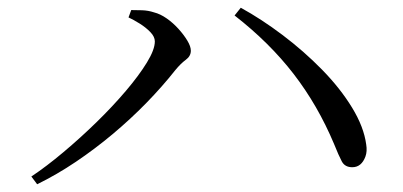

<svg xmlns="http://www.w3.org/2000/svg" viewBox="-20 -594 1040 496"><path d="M61 -138Q100 -164 144 -201Q188 -238 229.5 -278.5Q271 -319 305 -359Q339 -399 359.5 -432.5Q380 -466 380 -487Q380 -499 368.5 -511Q357 -523 341 -533Q325 -543 312 -549L319 -568Q331 -568 347 -567.5Q363 -567 378 -562Q394 -558 410.5 -546.5Q427 -535 441 -519.5Q455 -504 464 -489Q473 -474 473 -463Q473 -449 460 -439.5Q447 -430 433 -413Q399 -370 358 -328Q317 -286 271 -247.5Q225 -209 176 -176Q127 -143 76 -118ZM890 -162Q871 -162 863 -177Q855 -192 843 -222Q801 -322 738.5 -403Q676 -484 586 -554L602 -574Q655 -545 710 -503.5Q765 -462 812 -414Q859 -366 889.5 -316Q920 -266 926 -221Q929 -203 924 -189.5Q919 -176 910.5 -169Q902 -162 890 -162Z"/></svg>

Font: Noto Serif SC
Style: Regular
Weight: 400
Designer: Ryoko NISHIZUKA 西塚涼子 (kana & ideographs); Frank Grießhammer (Latin, Greek & Cyrillic); Wenlong ZHANG 张文龙 (bopomofo); San
Foundry: Adobe
Version: Version 2.002-H1;hotconv 1.1.0;makeotfexe 2.6.0